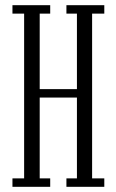

<svg xmlns="http://www.w3.org/2000/svg" viewBox="-20 -720 449 740"><path d="M28 0V-32.5H73V-667.5H28V-700H173.5V-667.5H133V-376.5H276.5V-667.5H236V-700H382V-667.5H335V-32.5H382V0H236V-32.5H276.5V-344H133V-32.5H173.5V0Z"/></svg>

Font: Imbue Thin 10pt Light
Style: Regular
Weight: 300
Version: Version 1.102